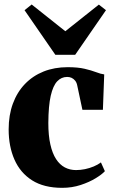

<svg xmlns="http://www.w3.org/2000/svg" viewBox="-20 -846 518 876"><path d="M264 11Q180.5 11 126.5 -23.2Q72.5 -57.5 46 -117.8Q19.5 -178 19.5 -255.5Q19.5 -321 38.8 -373.2Q58 -425.5 93.8 -462.8Q129.5 -500 179 -519.8Q228.5 -539.5 288.5 -539.5Q335 -539.5 366 -532.2Q397 -525 418.2 -516.8Q439.5 -508.5 455.5 -506.5L449.5 -345H356L332.5 -455.5Q330 -469 323 -477.8Q316 -486.5 306.8 -490.8Q297.5 -495 286.5 -495Q260 -495 241 -475Q222 -455 211.5 -409.2Q201 -363.5 200.5 -285Q200.5 -227.5 209.8 -186.8Q219 -146 235.8 -120.2Q252.5 -94.5 275.8 -82.2Q299 -70 327 -70Q346.5 -70 367.5 -74.2Q388.5 -78.5 407.5 -86.5Q426.5 -94.5 440.5 -105L458.5 -65Q445.5 -50.5 416.5 -32.8Q387.5 -15 348 -2Q308.5 11 264 11ZM232.5 -596 92 -799.5 124.5 -825.5 278 -703.5 431 -825 463.5 -799.5 323 -596Z"/></svg>

Font: Merriweather 96pt Black
Style: Regular
Weight: 900
Version: Version 2.100